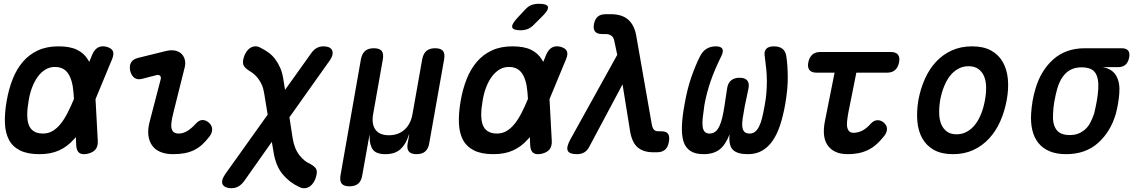

<svg xmlns="http://www.w3.org/2000/svg" viewBox="-20 -805 6040 1015"><path d="M497 -59Q498 -31 485 -15Q472 1 443 8Q414 14 399.5 3.5Q385 -7 383 -35L381 -80Q375 -73 368 -66Q336 -30 292.5 -10Q249 10 188 10Q125 10 85.5 -10Q46 -30 27 -66.5Q8 -103 6 -154.5Q4 -206 15 -270Q26 -334 47 -387Q68 -440 101 -478.5Q134 -517 180.5 -538.5Q227 -560 289 -560Q350 -560 387 -542Q424 -524 444 -491Q448 -485 452 -478L467 -515Q479 -543 497.5 -553.5Q516 -564 542 -558Q569 -551 576.5 -535Q584 -519 572 -491L485 -281ZM371 -282Q369 -321 364 -352Q358 -384 346.5 -406Q335 -428 316.5 -439.5Q298 -451 270 -451Q243 -451 220.5 -437.5Q198 -424 180.5 -400.5Q163 -377 150 -343.5Q137 -310 131 -270Q124 -231 124 -199Q124 -167 132 -145Q140 -123 159 -111Q178 -99 207 -99Q236 -99 259 -113Q282 -127 301.5 -151.5Q321 -176 338 -210Q355 -243 371 -282Z M730 -388Q706 -382 690 -394Q674 -406 668 -432Q663 -458 673 -475Q683 -492 710 -499L856 -535Q884 -542 905.5 -537.5Q927 -533 940 -520Q953 -507 957.5 -487Q962 -467 955 -443L897 -211Q888 -176 886 -154.5Q884 -133 888.5 -121Q893 -109 902 -104Q911 -99 924 -99Q949 -99 971 -113Q993 -127 1014 -150Q1032 -170 1049.5 -170.5Q1067 -171 1084 -157Q1101 -142 1101.5 -122Q1102 -102 1087 -83Q1068 -58 1048 -40Q1028 -22 1005 -11Q982 0 955 5Q928 10 894 10Q858 10 830 -1Q802 -12 785.5 -34Q769 -56 764.5 -88.5Q760 -121 772 -165L829 -384Q833 -397 826.5 -404Q820 -411 808 -408Z M1723 -485 1510 -185 1527 -75Q1536 -19 1562.5 15Q1589 49 1621 62Q1643 75 1650 86Q1657 97 1654 115Q1650 138 1640.5 154.5Q1631 171 1618.5 180Q1606 189 1590.5 190Q1575 191 1559 182Q1508 158 1472.5 114Q1437 70 1426 -2L1417 -55L1271 152Q1257 171 1240.5 180.5Q1224 190 1203 190Q1188 190 1176 185.5Q1164 181 1158 171.5Q1152 162 1155 148Q1158 134 1171 115L1395 -199L1377 -309Q1373 -336 1364.5 -355.5Q1356 -375 1344.5 -390Q1333 -405 1320.5 -415Q1308 -425 1297 -431Q1276 -445 1269.5 -456.5Q1263 -468 1265 -485Q1269 -508 1278.5 -524.5Q1288 -541 1300.5 -550Q1313 -559 1328.5 -560Q1344 -561 1360 -551Q1382 -540 1401 -526Q1420 -512 1435 -492Q1450 -472 1461.5 -446Q1473 -420 1478 -385L1487 -330L1624 -522Q1637 -541 1653 -550.5Q1669 -560 1691 -560Q1706 -560 1717.5 -555.5Q1729 -551 1734.5 -541.5Q1740 -532 1738 -518Q1736 -504 1723 -485Z M1827 180Q1798 180 1786.5 166Q1775 152 1780 122L1888 -492Q1894 -522 1910.5 -536Q1927 -550 1956.5 -550Q1986 -550 1997.5 -536Q2009 -522 2004 -492L1953 -204Q1943 -150 1964.5 -120Q1986 -90 2036 -90Q2086 -90 2119 -120Q2152 -150 2161 -204L2212 -492Q2218 -522 2234.5 -536Q2251 -550 2280.5 -550Q2310 -550 2321.5 -536Q2333 -522 2328 -492L2249 -47Q2244 -18 2227.5 -4Q2211 10 2182 10Q2153 10 2141.5 -4Q2130 -18 2135 -47L2142 -85Q2144 -95 2143 -95Q2143 -95 2143 -95Q2142 -95 2139 -85Q2124 -40 2095.5 -15Q2067 10 2017.5 10Q1968 10 1950.5 -15Q1933 -40 1934 -85V-95L1932 -85L1895 122Q1890 152 1873.5 166Q1857 180 1827 180Z M2804 -676Q2788 -659 2770.5 -652Q2753 -645 2733 -645Q2693 -645 2688 -660Q2683 -675 2713 -708L2754 -752Q2772 -772 2789.5 -778.5Q2807 -785 2830 -785Q2872 -785 2876.5 -769Q2881 -753 2850 -722ZM2897 -59Q2898 -31 2885 -15Q2872 1 2843 8Q2814 14 2799.5 3.5Q2785 -7 2783 -35L2781 -80Q2775 -73 2768 -66Q2736 -30 2692.5 -10Q2649 10 2588 10Q2525 10 2485.5 -10Q2446 -30 2427 -66.5Q2408 -103 2406 -154.5Q2404 -206 2415 -270Q2426 -334 2447 -387Q2468 -440 2501 -478.5Q2534 -517 2580.5 -538.5Q2627 -560 2689 -560Q2750 -560 2787 -542Q2824 -524 2844 -491Q2848 -485 2852 -478L2867 -515Q2879 -543 2897.5 -553.5Q2916 -564 2942 -558Q2969 -551 2976.5 -535Q2984 -519 2972 -491L2885 -281ZM2771 -282Q2769 -321 2764 -352Q2758 -384 2746.5 -406Q2735 -428 2716.5 -439.5Q2698 -451 2670 -451Q2643 -451 2620.5 -437.5Q2598 -424 2580.5 -400.5Q2563 -377 2550 -343.5Q2537 -310 2531 -270Q2524 -231 2524 -199Q2524 -167 2532 -145Q2540 -123 2559 -111Q2578 -99 2607 -99Q2636 -99 2659 -113Q2682 -127 2701.5 -151.5Q2721 -176 2738 -210Q2755 -243 2771 -282Z M3094 -27Q3083 -7 3067 1.5Q3051 10 3030 10Q2990 10 2981.5 -8Q2973 -26 2993 -64L3243 -515L3227 -591Q3223 -609 3211 -617Q3199 -625 3181 -625H3163Q3137 -625 3126 -638Q3115 -651 3120 -678Q3125 -704 3140 -717Q3155 -730 3182 -730H3209Q3268 -730 3300.5 -701.5Q3333 -673 3343 -619L3425 -151Q3429 -128 3437 -119.5Q3445 -111 3460 -111H3475Q3503 -111 3512 -97Q3521 -83 3516 -55Q3511 -26 3495 -13Q3479 0 3453 0H3434Q3382 0 3351.5 -25.5Q3321 -51 3311 -111L3271 -359Z M4071 -560Q4100 -560 4116.5 -547Q4133 -534 4137 -507Q4144 -460 4144.5 -397.5Q4145 -335 4131 -254Q4120 -192 4104 -143.5Q4088 -95 4064.5 -61Q4041 -27 4009 -8.5Q3977 10 3933 10Q3878 10 3854.5 -13Q3831 -36 3837 -95Q3815 -38 3783 -14Q3751 10 3699 10Q3655 10 3629 -7.5Q3603 -25 3593 -58Q3583 -91 3585 -140.5Q3587 -190 3599 -254Q3613 -335 3635 -398Q3657 -461 3681 -508Q3694 -534 3715 -547Q3736 -560 3764 -560Q3791 -560 3798.5 -547Q3806 -534 3793 -508Q3775 -471 3761 -438.5Q3747 -406 3736.5 -375Q3726 -344 3718 -314Q3710 -284 3704 -251Q3698 -211 3695 -182.5Q3692 -154 3694.5 -135.5Q3697 -117 3706 -108Q3715 -99 3731 -99Q3749 -99 3761.5 -109Q3774 -119 3783 -138Q3792 -157 3798.5 -184Q3805 -211 3810 -246L3824 -338Q3828 -366 3845 -380Q3862 -394 3890 -394Q3918 -394 3930 -380Q3942 -366 3937 -338L3917 -243Q3910 -206 3906 -178.5Q3902 -151 3904.5 -133.5Q3907 -116 3916 -107.5Q3925 -99 3943 -99Q3959 -99 3971 -108Q3983 -117 3992.5 -135.5Q4002 -154 4009 -182.5Q4016 -211 4023 -251Q4029 -284 4031.5 -314Q4034 -344 4034 -374.5Q4034 -405 4031 -437.5Q4028 -470 4023 -506Q4018 -533 4030.5 -546.5Q4043 -560 4071 -560Z M4690 -530Q4716 -530 4727 -516Q4738 -502 4733 -476Q4728 -450 4712.5 -435.5Q4697 -421 4671 -421H4507L4465 -211Q4460 -183 4458 -163Q4456 -143 4459.5 -129.5Q4463 -116 4471 -109.5Q4479 -103 4492 -103Q4516 -103 4538.5 -114.5Q4561 -126 4582 -150Q4599 -169 4618 -169.5Q4637 -170 4652 -157Q4669 -142 4669 -123.5Q4669 -105 4655 -87Q4633 -59 4611.5 -40.5Q4590 -22 4566.5 -11Q4543 0 4517 5Q4491 10 4462 10Q4423 10 4396.5 -2.5Q4370 -15 4354.5 -38Q4339 -61 4336 -93Q4333 -125 4341 -165L4392 -421H4295Q4270 -421 4259 -435Q4248 -449 4253 -475Q4258 -501 4273.5 -515.5Q4289 -530 4315 -530Z M5018 10Q4958 10 4918 -12Q4878 -34 4856 -73Q4834 -112 4829.5 -164Q4825 -216 4835 -276Q4846 -335 4869 -387Q4892 -439 4927.5 -477.5Q4963 -516 5011 -538Q5059 -560 5119 -560Q5179 -560 5219 -538Q5259 -516 5281 -477.5Q5303 -439 5308 -387.5Q5313 -336 5302 -276Q5291 -216 5268 -164Q5245 -112 5209 -73Q5173 -34 5125.5 -12Q5078 10 5018 10ZM5037 -95Q5067 -95 5092 -109Q5117 -123 5135.5 -147Q5154 -171 5167 -204Q5180 -237 5187 -276Q5194 -314 5193 -347Q5192 -380 5181.5 -403.5Q5171 -427 5151 -441Q5131 -455 5100 -455Q5070 -455 5045 -441Q5020 -427 5001.5 -403Q4983 -379 4970 -346Q4957 -313 4950 -275Q4944 -237 4945 -204Q4946 -171 4956.5 -147Q4967 -123 4986.5 -109Q5006 -95 5037 -95Z M5890 -450H5810Q5860 -441 5881 -404Q5902 -367 5897 -310Q5895 -284 5890.5 -257.5Q5886 -231 5879 -204Q5851 -108 5784.5 -49Q5718 10 5616 10Q5565 10 5528.5 -5.5Q5492 -21 5469.5 -49Q5447 -77 5437.5 -116.5Q5428 -156 5431 -204Q5433 -237 5438.5 -270Q5444 -303 5454 -336Q5482 -432 5548 -491Q5614 -550 5716 -550H5909Q5934 -550 5944 -537.5Q5954 -525 5949 -500Q5944 -475 5929.5 -462.5Q5915 -450 5890 -450ZM5635 -91Q5661 -91 5681 -99Q5701 -107 5717 -121.5Q5733 -136 5744 -157Q5755 -178 5764 -204Q5772 -237 5778 -270Q5784 -303 5786 -336Q5789 -393 5769.5 -421Q5750 -449 5698 -449Q5647 -449 5615.5 -419Q5584 -389 5569 -336Q5560 -303 5554 -270Q5548 -237 5547 -204Q5543 -151 5563.5 -121Q5584 -91 5635 -91Z"/></svg>

Font: Maple Mono SemiBold
Style: Italic
Weight: 600
Italic angle: -10°
Monospace: yes
Designer: subframe7536
Version: Version 7.000